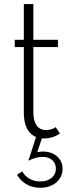

<svg xmlns="http://www.w3.org/2000/svg" viewBox="-20 -659 325 934"><path d="M194.5 14.5Q147.3 14.5 121.6 -18Q95.9 -50.5 95.9 -110.9V-430H51.8V-465.5H95.9V-639.1H142.3V-465.5H261.8V-430H142.3V-112.3Q142.3 -70.5 158.4 -48.4Q174.5 -26.4 204.5 -26.4Q216.8 -26.4 229.3 -30Q241.8 -33.6 250.9 -40.5L271.4 -10Q258.2 0.5 237.7 7.5Q217.3 14.5 194.5 14.5ZM188.2 0 161.4 81.4Q175.5 78.2 189.1 78.2Q208.6 78.2 225.9 83.9Q243.2 89.5 256.1 100.5Q269.1 111.4 276.8 126.8Q284.5 142.3 284.5 161.8Q284.5 182.3 276.4 199.3Q268.2 216.4 253.9 228.6Q239.5 240.9 219.5 247.7Q199.5 254.5 175.9 254.5Q138.6 254.5 109.3 237.7Q80 220.9 62.7 190.9L88.2 175Q101.4 198.2 124.3 210.9Q147.3 223.6 175.9 223.6Q210 223.6 230.9 206.4Q251.8 189.1 251.8 161.4Q251.8 135.5 234.1 119.8Q216.4 104.1 187.7 104.1Q171.8 104.1 153 109.1Q134.1 114.1 121.8 121.8L119.1 120L157.7 0Z"/></svg>

Font: Spartan Light
Style: Regular
Weight: 300
Designer: Matt Bailey, Mirko Velimirovic
Foundry: Matt Bailey
Version: Version 1.005